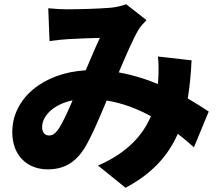

<svg xmlns="http://www.w3.org/2000/svg" viewBox="-20 -809 1040 907"><path d="M208 -770 214 -615C241 -619 280 -623 300 -624C345 -627 412 -629 452 -630C433 -591 409 -533 385 -477C182 -465 38 -343 38 -185C38 -73 110 -9 205 -9C283 -9 335 -41 378 -107C412 -162 449 -251 484 -334C559 -322 629 -295 693 -260C658 -178 589 -90 443 -27L573 78C699 11 774 -73 820 -177C847 -156 872 -135 896 -113L966 -282C939 -300 906 -321 867 -344C876 -399 882 -459 885 -524L726 -542C730 -510 730 -467 727 -423C727 -420 726 -416 726 -412C669 -436 607 -455 541 -467C575 -547 609 -626 634 -668C642 -682 656 -697 672 -714L576 -789C556 -781 525 -774 497 -772C448 -768 356 -765 296 -765C274 -765 236 -767 208 -770ZM179 -209C179 -260 231 -316 323 -335C301 -283 279 -235 259 -203C242 -179 230 -169 212 -169C193 -169 179 -182 179 -209Z"/></svg>

Font: Source Han Sans HK Heavy
Style: Regular
Weight: 900
Designer: Ryoko NISHIZUKA 西塚涼子 (kana, bopomofo & ideographs); Paul D. Hunt (Latin, Greek & Cyrillic); Sandoll Communications 산돌커뮤니
Foundry: Adobe
Version: Version 2.000;hotconv 1.0.107;makeotfexe 2.5.65593